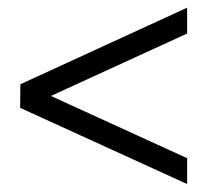

<svg xmlns="http://www.w3.org/2000/svg" viewBox="-20 -557 537 497"><path d="M464.4 -80.6 32.2 -277.8 32.7 -338.9 464.4 -537.1V-470.2L111.8 -308.6L464.4 -147.5Z"/></svg>

Font: Elstob 8pt
Style: Bold
Weight: 700
Designer: Peter S. Baker
Version: Version 1.015